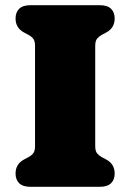

<svg xmlns="http://www.w3.org/2000/svg" viewBox="-20 -720 502 740"><path d="M347 -157Q347 -137.5 354.5 -128.8Q362 -120 373 -114L389 -105.5Q422 -88 422 -51Q422 -27.5 408 -13.8Q394 0 364.5 0H97.5Q68 0 54 -13.8Q40 -27.5 40 -51Q40 -88 73 -105.5L89 -114Q100.5 -120 107.8 -128.8Q115 -137.5 115 -157V-543Q115 -562.5 107.8 -571.2Q100.5 -580 89 -586L73 -594.5Q40 -612 40 -649Q40 -672.5 54 -686.2Q68 -700 97.5 -700H364.5Q394 -700 408 -686.2Q422 -672.5 422 -649Q422 -612 389 -594.5L373 -586Q362 -580 354.5 -571.2Q347 -562.5 347 -543Z"/></svg>

Font: Fraunces 9pt SuperSoft Black
Style: Regular
Weight: 900
Version: Version 1.000;[b76b70a41]